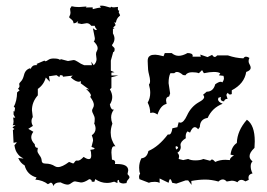

<svg xmlns="http://www.w3.org/2000/svg" viewBox="-20 -633 929 669"><path d="M166 15.6Q163.1 3.4 156.7 3.4L147 8.8Q129.4 -4.9 103 -7.3L107.4 -14.6Q74.2 -23.9 65.9 -56.6Q51.3 -64.5 43.5 -82.5L61.5 -80.6Q61.5 -81.5 57.6 -83.3Q53.7 -85 48.3 -89.6Q43 -94.2 37.8 -102.8Q32.7 -111.3 30.3 -127Q38.1 -134.8 38.1 -137.7L27.3 -135.3L24.9 -180.2Q29.8 -182.1 29.8 -184.1L23.9 -188Q23.9 -190.9 34.2 -196.8H23.9Q27.3 -200.2 27.3 -210.4L25.9 -223.6L33.2 -222.7L27.3 -233.9V-246.1L30.3 -244.1L32.2 -254.4Q32.2 -260.3 27.8 -260.3Q39.1 -281.2 39.6 -311L48.3 -318.4L42.5 -323.7Q47.9 -328.1 47.9 -333.5L46.9 -340.3Q46.9 -343.3 53.2 -349.6Q59.6 -356 63.5 -371.1Q67.9 -390.6 85.4 -395.5L86.4 -391.6Q91.3 -406.2 105 -406.2Q105.5 -405.8 106.4 -405.8Q107.9 -405.8 110.4 -407.7L106.4 -409.7L134.8 -421.9L137.7 -419.4Q141.6 -419.4 148.2 -424.3Q154.8 -429.2 167 -429.2Q186 -429.2 189.9 -423.3L190.9 -427.2L216.8 -420.4L236.3 -423.8Q241.7 -423.8 250.5 -418Q262.2 -409.7 273.4 -405.8H300.3L297.9 -418L306.6 -405.8Q316.4 -415.5 316.4 -427.2L314.5 -443.8Q314.5 -450.7 317.4 -455.1Q320.3 -459.5 320.3 -465.3Q320.3 -475.1 306.6 -488.8Q310.5 -491.2 310.5 -500L303.7 -534.7L312.5 -528.3L318.4 -530.3Q312 -534.7 310.1 -543H297.9Q291.5 -552.2 282.2 -552.2L264.6 -549.3L250 -552.2L252.4 -560.1Q245.6 -551.8 236.3 -551.8Q235.8 -557.6 233.4 -561Q229.5 -565.4 223.6 -569.8Q221.2 -571.3 221.2 -573.2Q221.2 -575.7 223.4 -579.3Q225.6 -583 225.6 -589.4L224.1 -602.5L229.5 -611.3Q240.2 -608.4 255.4 -608.4L281.7 -610.4L278.8 -606.9L302.7 -607.4L303.2 -601.1Q321.8 -606.4 331.5 -606.4L327.6 -612.8L335 -613.3Q342.8 -613.3 364.7 -606.4L367.2 -609.9Q369.6 -607.4 376.5 -607.4L391.1 -608.9L390.6 -603Q390.6 -595.7 395.5 -595.7L393.6 -590.3L398.4 -580.1Q398.4 -578.6 396.5 -577.1Q385.7 -568.8 383.8 -553.7L378.4 -555.7L382.8 -545.4L374.5 -537.1L378.9 -532.7L373.5 -533.2V-516.6Q378.9 -506.8 378.9 -498.5Q378.9 -486.8 370.1 -476.1Q370.6 -472.7 375 -469.5Q379.4 -466.3 379.4 -461.9Q379.4 -451.7 374.5 -451.7L366.2 -421.9V-386.7L378.9 -381.3L368.2 -379.9V-370.1H392.6L368.2 -363.8V-326.7L362.8 -321.8Q371.1 -307.6 371.1 -294.9Q371.1 -281.7 362.8 -269Q366.2 -251 374.5 -251L377 -251.5Q367.2 -238.8 367.2 -224.1Q367.2 -213.9 371.6 -202.1Q365.7 -186 365.7 -170.9Q365.7 -145.5 382.3 -123L378.4 -123.5Q368.2 -123.5 368.2 -101.6L370.1 -76.7Q381.3 -75.7 381.3 -67.4L380.4 -61.5H388.2Q426.8 -61.5 426.8 -39.1L424.3 -26.4Q431.2 -19.5 431.2 -15.1Q431.2 -12.2 426.3 -7.1Q421.4 -2 420.9 4.9L410.6 6.3Q401.9 6.3 395.5 1.5L394.5 -6.3L389.2 -3.9V4.9L377.9 0Q364.7 4.4 352.5 4.4Q331.1 4.4 312 -8.8L308.6 0.5L299.8 0Q299.8 -7.8 291 -8.8Q273.9 2.9 262.2 2.9L241.7 -1Q235.8 -1 228.8 4.6Q221.7 10.3 215.8 10.3Q206.1 10.3 190.9 2.4Q170.4 2.4 166 15.6ZM182.1 -50.8Q196.8 -50.8 220.7 -68.8L234.4 -63.5Q237.3 -63.5 240.2 -68.6Q243.2 -73.7 248 -73.7L251.5 -73.2Q258.8 -73.2 271.5 -86.4Q282.2 -78.6 289.6 -78.6Q297.9 -78.6 297.9 -90.8Q297.9 -104.5 294.4 -110.8Q309.6 -112.3 309.6 -115.2Q309.6 -117.7 298.8 -121.1L304.2 -142.6Q304.2 -151.9 299.8 -161.6Q313 -170.9 313 -184.6Q313 -193.8 308.1 -203.1Q310.1 -206.5 310.1 -218.8Q310.1 -226.1 305.4 -234.6Q300.8 -243.2 300.8 -247.1Q300.8 -251.5 304 -256.6Q307.1 -261.7 307.1 -267.6Q307.1 -278.3 294.4 -295.4L296.9 -300.3Q296.9 -307.6 279.8 -323.2L291 -320.8L261.2 -342.8L262.2 -350.1L254.9 -348.1Q243.2 -348.1 226.6 -363.3L233.4 -369.6L199.7 -365.7L197.3 -370.6L189 -371.1L187 -364.3L176.8 -371.1L150.4 -367.2L153.8 -348.1L139.6 -362.8Q132.8 -337.9 111.8 -323.2V-300.8Q91.3 -277.8 91.3 -249L94.2 -225.1Q89.8 -218.3 89.8 -210.9Q89.8 -202.1 94.7 -194.3L78.6 -184.1L96.2 -173.8Q88.9 -164.1 88.9 -154.8Q88.9 -142.6 101.1 -130.4Q101.1 -117.7 111.8 -117.7L110.4 -107.4Q110.4 -101.6 117.4 -92.3Q124.5 -83 125 -75.2Q125 -63 138.2 -63Q157.7 -63 171.4 -53.7Q175.8 -50.8 182.1 -50.8ZM647.5 11.2 635.7 -4.4H626.5L594.2 6.8L580.1 3.9Q576.2 -8.8 572.8 -8.8Q569.8 -8.8 567.4 3.9L536.1 -11.2V4.4Q529.3 0.5 520 0.5Q505.9 0.5 499 3.9L465.8 -8.8L464.4 -16.6Q464.4 -22.9 468.3 -28.3Q464.8 -34.7 464.8 -48.8Q464.8 -66.4 472.7 -81.5Q492.2 -83 497.1 -106.9Q532.7 -122.1 564.9 -164.6L568.4 -164.1Q577.6 -164.1 580.6 -186L598.1 -189.9L602.5 -207L608.4 -205.6Q620.1 -205.6 631.8 -231Q645.5 -261.2 672.9 -276.9Q691.4 -286.6 691.4 -294.9Q691.4 -298.8 687.5 -302.7L700.2 -313.5Q723.1 -313.5 730 -339.4Q742.2 -348.1 749 -348.1Q752.9 -348.1 754.4 -345.7Q760.3 -353.5 760.3 -360.8L758.8 -368.7L742.7 -370.6L747.6 -377.4Q741.2 -382.3 725.1 -382.3Q710.9 -382.3 690.4 -377.9L684.1 -388.7L672.9 -377.9Q664.6 -381.3 649.9 -381.3Q632.3 -381.3 626 -370.6L617.7 -371.6Q605.5 -382.3 596.7 -382.3Q591.3 -382.3 586.9 -377.9H573.7Q567.4 -365.7 567.4 -343.3L572.8 -307.6L569.3 -296.9Q558.6 -295.4 558.6 -283.2L560.5 -271Q539.6 -266.6 528.8 -233.9Q519 -240.7 511.7 -240.7L503.4 -239.3Q503.4 -258.3 494.6 -275.4Q503.4 -290.5 503.4 -309.6Q503.4 -322.8 499 -338.4Q502.9 -342.3 502.9 -351.1Q502.9 -359.9 499 -374.3Q495.1 -388.7 495.1 -407.7L494.6 -420.9Q494.6 -426.8 496.3 -431.4Q498 -436 503.7 -439.2Q509.3 -442.4 521 -442.4Q529.3 -442.4 549.8 -437L554.2 -448.2H578.1Q589.4 -438.5 602.5 -438.5Q616.2 -438.5 633.3 -448.2Q651.4 -447.8 651.4 -439L650.9 -435.5H679.7L677.7 -442.9L703.1 -434.1L719.2 -441.9Q723.6 -434.6 728 -434.6Q732.4 -434.6 736.8 -439.9H774.4Q800.8 -430.7 828.1 -429.7Q831.5 -435.5 837.4 -435.5Q842.3 -435.5 849.1 -431.2Q846.2 -425.8 846.2 -419.9Q846.2 -414.1 849.9 -408.2Q853.5 -402.3 853.5 -396.5Q853.5 -387.7 837.9 -382.3Q831.5 -341.3 787.6 -318.4V-305.2L782.2 -303.7Q776.4 -303.7 774.4 -309.6Q769 -306.6 769 -300.8L772.9 -288.6Q762.7 -288.6 760.7 -279.8Q749 -280.3 749 -289.1L750 -294.9L741.2 -292.5L739.7 -287.1Q739.7 -277.8 755.9 -271.5Q719.2 -257.3 703.6 -222.2Q676.8 -218.3 676.3 -190.4L670.4 -182.6Q664.6 -189.9 658.7 -189.9Q649.9 -189.9 642.1 -170.9L633.3 -175.3Q627 -168.9 627 -157.7L627.4 -151.4Q608.9 -140.1 608.9 -127.9L609.9 -120.6Q609.9 -108.4 598.1 -100.6Q604 -95.2 604 -87.9L602.5 -79.1L618.2 -75.2L635.7 -79.1Q645 -74.2 660.6 -74.2Q678.7 -74.2 688.5 -79.1L712.4 -72.8Q715.3 -77.1 718.8 -77.1Q723.1 -77.1 730 -68.8Q746.1 -76.2 765.1 -76.2L780.8 -75.2Q781.2 -84 795.4 -91.3L783.2 -94.2Q787.1 -123 805.2 -134.8Q806.6 -177.7 840.3 -215.8Q867.7 -196.8 867.7 -140.6L866.7 -117.7Q849.6 -101.6 849.6 -88.9Q849.6 -78.6 859.9 -70.8Q853.5 -64.5 853.5 -53.7Q853.5 -41 859.9 -28.8Q845.7 -25.9 845.7 -13.7L846.7 -6.3L835.4 -1Q827.1 -6.3 821.3 -6.3Q813 -6.3 807.1 2Q797.4 -3.4 787.1 -3.4L770 -0.5Q763.2 -7.8 756.3 -7.8Q749 -7.8 741.2 -0.5Q716.3 -7.3 695.3 -7.3Q671.9 -7.3 646.5 -2.4ZM593.8 -111.8Q600.6 -115.7 600.6 -118.7Q600.6 -122.1 592.8 -124L591.8 -119.1Z"/></svg>

Font: Truetypewriter PolyglOTT
Style: Regular
Weight: 400
Designer: Sergey Beatoff a.k.a. Sam_T
Version: Version 3.76